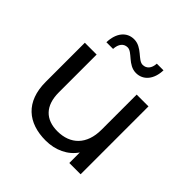

<svg xmlns="http://www.w3.org/2000/svg" viewBox="-191 -894 1058 1058"><g transform="rotate(45 338.0 -365.0)"><path d="M315 5C391 5 457 -26 495 -82V0H583V-529H491V-255C491 -140 426 -77 325 -77C233 -77 179 -130 179 -234V-529H87V-224C87 -69 178 5 315 5ZM404 -610C462 -610 499 -658 501 -728H449C447 -690 428 -668 398 -668C361 -668 329 -735 266 -735C208 -735 171 -688 169 -615H221C223 -655 242 -678 272 -678C310 -678 341 -610 404 -610Z"/></g></svg>

Font: Montserrat-Alt1 Med
Style: Regular
Weight: 500
Designer: Differentunic
Foundry: Differentunic
Version: Version 7.222